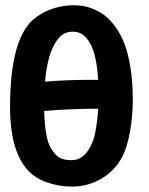

<svg xmlns="http://www.w3.org/2000/svg" viewBox="-20 -692 558 720"><path d="M171.4 -135.3Q188 -108.9 204.3 -100.1Q220.7 -91.3 249 -91.3Q299.3 -91.3 326.7 -159.2Q341.3 -191.9 348.6 -284.2H325.2Q250 -284.2 145.5 -275.9Q148.9 -170.4 171.4 -135.3ZM254.9 -672.4Q273.9 -672.4 292 -669.4Q310.1 -666.5 332.8 -657Q355.5 -647.5 375 -632.1Q394.5 -616.7 413.8 -589.8Q433.1 -563 446.8 -527.6Q460.4 -492.2 469 -439.7Q477.5 -387.2 478 -323.7V-318.4Q478 -256.8 467.5 -198.7Q457 -140.6 439.5 -106Q412.1 -52.7 361.1 -22.5Q310.1 7.8 249 7.8Q199.7 7.8 152.3 -9.5Q105 -26.9 77.1 -62Q17.6 -136.2 17.6 -290.5Q17.6 -504.9 81.1 -592.8Q106 -627.4 152.6 -649.4Q199.2 -671.4 254.9 -672.4ZM348.1 -392.6Q343.3 -467.3 328.6 -505.9Q303.2 -573.2 254.4 -573.2Q230.5 -573.2 214.8 -562.7Q199.2 -552.2 184.6 -526.4Q157.2 -479 148.9 -385.7Q225.1 -392.6 319.3 -392.6Z"/></svg>

Font: Fantasque Sans Mono
Style: Bold
Weight: 700
Monospace: yes
Designer: Jany Belluz
Version: Version 1.8.0 ; ttfautohint (v1.8.2)